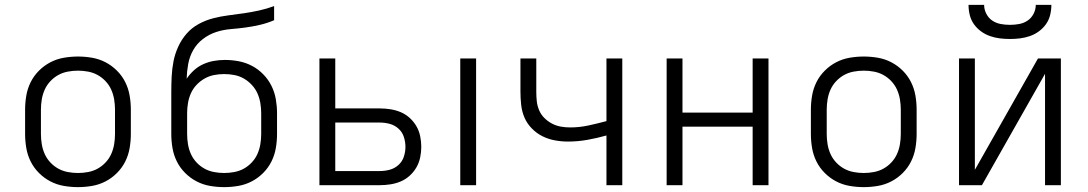

<svg xmlns="http://www.w3.org/2000/svg" viewBox="-20 -760 4465 788"><path d="M300 8Q271 8 242 3Q213 -2 187 -15.5Q161 -29 140 -50Q119 -71 106 -97Q93 -123 88 -152Q83 -181 83 -210V-310Q83 -339 88 -368Q93 -397 106 -423Q119 -449 140 -470Q161 -491 187 -504.5Q213 -518 242 -523Q271 -528 300 -528Q329 -528 358 -523Q387 -518 413 -504.5Q439 -491 460 -470Q481 -449 494 -423Q507 -397 512 -368Q517 -339 517 -310V-210Q517 -181 512 -152Q507 -123 494 -97Q481 -71 460 -50Q439 -29 413 -15.5Q387 -2 358 3Q329 8 300 8ZM300 -50Q321 -50 342 -54Q363 -58 381 -68Q399 -78 413.5 -93.5Q428 -109 436.5 -128Q445 -147 448.5 -168Q452 -189 452 -210V-310Q452 -331 448.5 -352Q445 -373 436.5 -392Q428 -411 413.5 -426.5Q399 -442 381 -452Q363 -462 342 -466Q321 -470 300 -470Q279 -470 258 -466Q237 -462 219 -452Q201 -442 186.5 -426.5Q172 -411 163.5 -392Q155 -373 151.5 -352Q148 -331 148 -310V-210Q148 -189 151.5 -168Q155 -147 163.5 -128Q172 -109 186.5 -93.5Q201 -78 219 -68Q237 -58 258 -54Q279 -50 300 -50Z M900 8Q871 8 842 3Q813 -2 787 -15.5Q761 -29 740 -50Q719 -71 706 -97Q693 -123 688 -152Q683 -181 683 -210V-296Q683 -317 683 -338Q683 -359 683 -381Q683 -413 684.5 -445Q686 -477 692 -508Q698 -539 711.5 -568.5Q725 -598 746 -622Q767 -646 795.5 -661.5Q824 -677 855 -685Q886 -693 917.5 -697Q949 -701 980.5 -705.5Q1012 -710 1043.5 -717Q1075 -724 1105 -735V-677Q1077 -665 1047 -658Q1017 -651 987 -647Q957 -643 926.5 -640.5Q896 -638 867 -628.5Q838 -619 813 -600Q788 -581 773 -554.5Q758 -528 752.5 -498Q747 -468 746 -437Q759 -456 776 -471.5Q793 -487 814 -496.5Q835 -506 857.5 -510Q880 -514 903 -514Q932 -514 960.5 -508.5Q989 -503 1014.5 -489.5Q1040 -476 1060.5 -455Q1081 -434 1094 -408Q1107 -382 1112 -353Q1117 -324 1117 -296V-210Q1117 -181 1112 -152Q1107 -123 1094 -97Q1081 -71 1060 -50Q1039 -29 1013 -15.5Q987 -2 958 3Q929 8 900 8ZM900 -50Q921 -50 942 -54Q963 -58 981 -68Q999 -78 1013.5 -93.5Q1028 -109 1036.5 -128Q1045 -147 1048.5 -168Q1052 -189 1052 -210V-296Q1052 -316 1048.5 -337Q1045 -358 1036.5 -377Q1028 -396 1013.5 -411.5Q999 -427 981 -437.5Q963 -448 942 -452Q921 -456 900 -456Q879 -456 858.5 -452Q838 -448 819.5 -437.5Q801 -427 786.5 -411.5Q772 -396 763.5 -377Q755 -358 751.5 -337Q748 -316 748 -296V-210Q748 -189 751.5 -168Q755 -147 763.5 -128Q772 -109 786.5 -93.5Q801 -78 819 -68Q837 -58 858 -54Q879 -50 900 -50Z M1869 0V-520H1934V0ZM1291 0V-520H1356V-315H1539Q1561 -315 1583 -311.5Q1605 -308 1625 -299.5Q1645 -291 1661.5 -276Q1678 -261 1689 -242Q1700 -223 1704.5 -201Q1709 -179 1709 -157Q1709 -136 1704.5 -114Q1700 -92 1689 -73Q1678 -54 1661.5 -39Q1645 -24 1625 -15.5Q1605 -7 1583 -3.5Q1561 0 1539 0ZM1539 -58Q1560 -58 1580 -63.5Q1600 -69 1615.5 -83Q1631 -97 1637.5 -117Q1644 -137 1644 -157Q1644 -178 1637.5 -198Q1631 -218 1615.5 -232Q1600 -246 1580 -251.5Q1560 -257 1539 -257H1356V-58Z M2469 0V-204Q2430 -193 2390.5 -186Q2351 -179 2311 -179Q2284 -179 2257 -184Q2230 -189 2206 -201Q2182 -213 2162.5 -233Q2143 -253 2132.5 -277.5Q2122 -302 2119 -329.5Q2116 -357 2116 -384V-520H2181V-384Q2181 -364 2183 -345Q2185 -326 2192.5 -308Q2200 -290 2214 -276Q2228 -262 2245 -253Q2262 -244 2281 -240.5Q2300 -237 2320 -237Q2358 -237 2395 -245Q2432 -253 2469 -263V-520H2534V0Z M2716 0V-520H2781V-298H3069V-520H3134V0H3069V-240H2781V0Z M3525 8Q3496 8 3467 3Q3438 -2 3412 -15.5Q3386 -29 3365 -50Q3344 -71 3331 -97Q3318 -123 3313 -152Q3308 -181 3308 -210V-310Q3308 -339 3313 -368Q3318 -397 3331 -423Q3344 -449 3365 -470Q3386 -491 3412 -504.5Q3438 -518 3467 -523Q3496 -528 3525 -528Q3554 -528 3583 -523Q3612 -518 3638 -504.5Q3664 -491 3685 -470Q3706 -449 3719 -423Q3732 -397 3737 -368Q3742 -339 3742 -310V-210Q3742 -181 3737 -152Q3732 -123 3719 -97Q3706 -71 3685 -50Q3664 -29 3638 -15.5Q3612 -2 3583 3Q3554 8 3525 8ZM3525 -50Q3546 -50 3567 -54Q3588 -58 3606 -68Q3624 -78 3638.5 -93.5Q3653 -109 3661.5 -128Q3670 -147 3673.5 -168Q3677 -189 3677 -210V-310Q3677 -331 3673.5 -352Q3670 -373 3661.5 -392Q3653 -411 3638.5 -426.5Q3624 -442 3606 -452Q3588 -462 3567 -466Q3546 -470 3525 -470Q3504 -470 3483 -466Q3462 -462 3444 -452Q3426 -442 3411.5 -426.5Q3397 -411 3388.5 -392Q3380 -373 3376.5 -352Q3373 -331 3373 -310V-210Q3373 -189 3376.5 -168Q3380 -147 3388.5 -128Q3397 -109 3411.5 -93.5Q3426 -78 3444 -68Q3462 -58 3483 -54Q3504 -50 3525 -50Z M3916 0V-520H3981V-63L4240 -520H4334V0H4269V-457L4010 0ZM4125 -600Q4104 -600 4083.5 -602.5Q4063 -605 4043 -612Q4023 -619 4006 -631.5Q3989 -644 3977 -661Q3965 -678 3960 -698.5Q3955 -719 3955 -740H4019Q4019 -721 4028 -703.5Q4037 -686 4052.5 -675.5Q4068 -665 4087 -661.5Q4106 -658 4125 -658Q4144 -658 4163 -661.5Q4182 -665 4197.5 -675.5Q4213 -686 4222 -703.5Q4231 -721 4231 -740H4295Q4295 -719 4290 -698.5Q4285 -678 4273 -661Q4261 -644 4244 -631.5Q4227 -619 4207 -612Q4187 -605 4166.5 -602.5Q4146 -600 4125 -600Z"/></svg>

Font: Iosevka Aile Custom Light
Style: Regular
Weight: 300
Designer: Belleve Invis
Foundry: Belleve Invis
Version: Version 17.0.2; ttfautohint (v1.8.3)